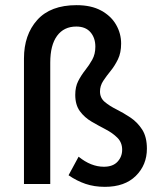

<svg xmlns="http://www.w3.org/2000/svg" viewBox="-20 -714 617 745"><path d="M387 11Q346 11 312 -0.5Q278 -12 246 -34L285 -106Q333 -67 383 -67Q418 -67 436 -86.5Q454 -106 454 -133Q454 -161 435.5 -179.5Q417 -198 390 -212Q363 -226 335.5 -242Q308 -258 290 -282.5Q272 -307 272 -346Q272 -377 283.5 -399.5Q295 -422 310.5 -441.5Q326 -461 338 -482.5Q350 -504 350 -533Q350 -567 331 -589Q312 -611 276 -611Q228 -611 201.5 -575Q175 -539 175 -471V0H73V-487Q73 -579 124.5 -636.5Q176 -694 277 -694Q334 -694 372.5 -673Q411 -652 430.5 -618Q450 -584 450 -545Q450 -509 437.5 -483.5Q425 -458 409 -438.5Q393 -419 380.5 -400Q368 -381 368 -359Q368 -334 386.5 -318.5Q405 -303 432 -289.5Q459 -276 486 -258Q513 -240 531.5 -211.5Q550 -183 550 -137Q550 -74 507 -31.5Q464 11 387 11Z"/></svg>

Font: Narnoor Medium
Style: Regular
Weight: 500
Designer: S. Sridhar Murthy
Foundry: SIL International
Version: Version 3.000